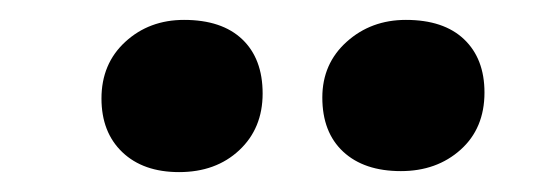

<svg xmlns="http://www.w3.org/2000/svg" viewBox="-20 -784 540 193"><path d="M82 -685Q82 -720 106 -742Q130 -764 165 -764Q203 -764 223.5 -744.5Q244 -725 244 -690Q244 -655 220.5 -633Q197 -611 160 -611Q124 -611 103 -631Q82 -651 82 -685ZM304 -686Q304 -720 328.5 -742Q353 -764 388 -764Q426 -764 446.5 -744.5Q467 -725 467 -691Q467 -655 443 -633.5Q419 -612 383 -612Q346 -612 325 -631.5Q304 -651 304 -686Z"/></svg>

Font: Literata
Style: Bold Italic
Weight: 700
Italic angle: -2°
Designer: Latin by Veronika Burian and Jose Scaglione. Greek by Irene Vlachou. Cyrillic by Vera Evstafieva
Foundry: TypeTogether
Version: Version 3.103;gftools[0.9.29]